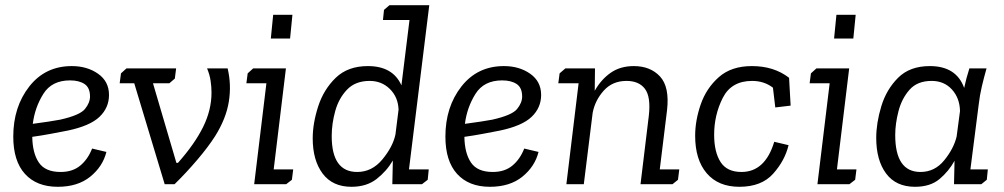

<svg xmlns="http://www.w3.org/2000/svg" viewBox="-20 -708 3861 738"><path d="M213 -47Q259 -47 288.5 -71.5Q318 -96 334 -137L389 -124Q375 -68 327 -29Q279 10 202 10Q121 10 76 -39.5Q31 -89 31 -183Q31 -297 92.5 -375.5Q154 -454 256 -454Q315 -454 357 -424.5Q399 -395 399 -343Q399 -294 362.5 -259Q326 -224 240 -206Q209 -200 174.5 -193.5Q140 -187 104 -182Q105 -119 129.5 -83Q154 -47 213 -47ZM211 -248Q287 -265 306.5 -289Q326 -313 326 -337Q326 -371 305 -385Q284 -399 249 -399Q179 -399 146.5 -347Q114 -295 106 -232Q174 -241 211 -248Z M652 -406 631 -388H568L658 -82H664Q728 -154 760.5 -219.5Q793 -285 793 -352Q793 -374 789.5 -397.5Q786 -421 776 -445H855Q870 -382 859.5 -317Q849 -252 807 -185Q781 -144 738.5 -94Q696 -44 651 0H613L496 -388H440L445 -426L466 -445H657Z M1021 -560 1030 -651H1104L1095 -560ZM932 -426 953 -445H1079L1032 -57H1107L1102 -17L1080 0H957L1004 -388H927Z M1456 -670 1477 -688H1630L1552 -57H1628L1624 -17L1602 0H1488L1490 -91Q1466 -50 1427.5 -20Q1389 10 1331 10Q1258 10 1220 -41Q1182 -92 1182 -176Q1182 -234 1203 -299Q1224 -364 1270.5 -409Q1317 -454 1394 -454Q1490 -454 1523 -380L1554 -631H1452ZM1401 -397Q1346 -397 1314 -363.5Q1282 -330 1268.5 -281Q1255 -232 1255 -185Q1255 -47 1353 -47Q1410 -47 1450 -95.5Q1490 -144 1500 -191L1512 -287Q1510 -335 1478.5 -366Q1447 -397 1401 -397Z M1874 -47Q1920 -47 1949.5 -71.5Q1979 -96 1995 -137L2050 -124Q2036 -68 1988 -29Q1940 10 1863 10Q1782 10 1737 -39.5Q1692 -89 1692 -183Q1692 -297 1753.5 -375.5Q1815 -454 1917 -454Q1976 -454 2018 -424.5Q2060 -395 2060 -343Q2060 -294 2023.5 -259Q1987 -224 1901 -206Q1870 -200 1835.5 -193.5Q1801 -187 1765 -182Q1766 -119 1790.5 -83Q1815 -47 1874 -47ZM1872 -248Q1948 -265 1967.5 -289Q1987 -313 1987 -337Q1987 -371 1966 -385Q1945 -399 1910 -399Q1840 -399 1807.5 -347Q1775 -295 1767 -232Q1835 -241 1872 -248Z M2153 -445H2267L2266 -359Q2290 -402 2327 -428Q2364 -454 2416 -454Q2480 -454 2517 -414Q2554 -374 2544 -285L2516 -57H2591L2586 -17L2565 0H2442L2474 -264Q2482 -336 2459 -366.5Q2436 -397 2388 -397Q2334 -397 2300.5 -359.5Q2267 -322 2258 -274L2224 0H2157L2204 -388H2126L2131 -426Z M2871 -397Q2791 -397 2758 -331.5Q2725 -266 2725 -190Q2725 -124 2749.5 -85.5Q2774 -47 2830 -47Q2921 -47 2956 -163L3011 -150Q2997 -91 2952 -40.5Q2907 10 2822 10Q2741 10 2696.5 -42Q2652 -94 2652 -186Q2652 -245 2673.5 -307Q2695 -369 2743 -411.5Q2791 -454 2870 -454Q2955 -454 3013 -409L3019 -302L2960 -295L2951 -371Q2917 -397 2871 -397Z M3186 -560 3195 -651H3269L3260 -560ZM3097 -426 3118 -445H3244L3197 -57H3272L3267 -17L3245 0H3122L3169 -388H3092Z M3772 -445Q3762 -410 3754 -376Q3746 -342 3742 -307L3710 -57H3777L3773 -17L3752 0H3647L3649 -90Q3627 -50 3591.5 -20Q3556 10 3497 10Q3424 10 3386 -41Q3348 -92 3348 -178Q3348 -235 3367.5 -299.5Q3387 -364 3432 -409Q3477 -454 3554 -454Q3656 -454 3686 -370Q3690 -389 3695 -407.5Q3700 -426 3706 -445ZM3561 -397Q3506 -397 3476 -363Q3446 -329 3433.5 -280.5Q3421 -232 3421 -189Q3421 -47 3518 -47Q3573 -47 3609.5 -92Q3646 -137 3657 -183L3670 -281Q3669 -331 3639 -364Q3609 -397 3561 -397Z"/></svg>

Font: Zilla Slab Regular
Style: Italic
Weight: 400
Italic angle: -6°
Designer: Typotheque.com
Foundry: Typotheque type foundry
Version: Version 1.1; 2017; ttfautohint (v1.6)